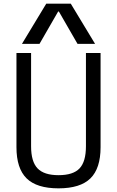

<svg xmlns="http://www.w3.org/2000/svg" viewBox="-20 -1020 640 1050"><path d="M300 10Q181 10 125.5 -44.5Q70 -99 70 -215V-730H150V-220Q150 -136 185.5 -99Q221 -62 300 -62Q380 -62 415 -99Q450 -136 450 -220V-730H530V-215Q530 -99 474.5 -44.5Q419 10 300 10ZM100 -780 233 -1000H367L500 -780H404L302 -957H298L196 -780Z"/></svg>

Font: M PLUS Code Latin Expanded
Style: Regular
Weight: 400
Width: 7
Designer: Coji Morishita
Foundry: UNDERFOREST DESIGN
Version: Version 1.002; ttfautohint (v1.8.3)